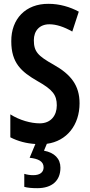

<svg xmlns="http://www.w3.org/2000/svg" viewBox="-20 -744 469 1004"><path d="M296 133C296 86 265 54 210 44L225 8C329 -6 396 -90 396 -204C396 -297 351 -355 260 -406C178 -452 157 -474 157 -534C157 -582 186 -617 238 -617C274 -617 314 -604 358 -579L392 -683C346 -708 291 -724 234 -724C114 -725 38 -645 39 -528C39 -415 91 -369 176 -320C256 -275 277 -247 277 -193C277 -140 246 -99 188 -99C142 -99 83 -115 34 -146V-26C75 -5 118 6 165 9L135 81C181 86 208 100 208 131C208 156 190 172 154 172C139 172 123 170 107 165V233C124 238 147 240 175 240C252 240 296 201 296 133Z"/></svg>

Font: Noto Sans Myanmar UI ExtraCondensed SemiBold
Style: Regular
Weight: 600
Width: 2
Designer: Monotype Design Team
Foundry: Monotype Imaging Inc.
Version: Version 2.103